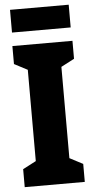

<svg xmlns="http://www.w3.org/2000/svg" viewBox="-60 -932 474 968"><g transform="rotate(-5 177.0 -448.5)"><path d="M326 -897H29V-782H326ZM329 0V-91L262 -126V-588L329 -623V-714H25V-623L92 -588V-126L25 -91V0Z"/></g></svg>

Font: Noto Sans Oriya ExtCond Blk
Style: Regular
Weight: 900
Width: 2
Designer: Amélie Bonet and Sol Matas
Foundry: Google LLC
Version: Version 2.006